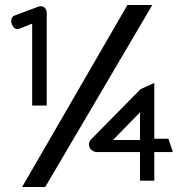

<svg xmlns="http://www.w3.org/2000/svg" viewBox="-20 -672 726 764"><path d="M27 -576C31 -565 40 -552 58 -558L108 -578V-252H166V-621C166 -637 153 -652 134 -646L40 -611C26 -606 21 -593 27 -576ZM68 72H160L586 -652H487ZM343 -118C328 -102 333 -83 347 -73C353 -69 359 -67 367 -67H537V47H594V-67H668L650 -120H594V-342L539 -317ZM430 -115 537 -225V-115Z"/></svg>

Font: Charger Pro
Style: BdExt
Weight: 700
Designer: Jasper
Foundry: Cannot Into Space Fonts
Version: Version 1.09